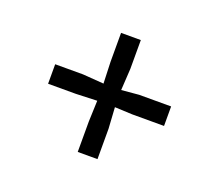

<svg xmlns="http://www.w3.org/2000/svg" viewBox="-85 -733 791 694"><g transform="rotate(20 310.0 -386.0)"><path d="M275 -355 194 -352H87V-427H194L275 -421L272 -504V-615H348V-504L343 -421L410 -427H533V-352H410L343 -355L348 -274V-157H272V-274Z"/></g></svg>

Font: Martel DemiBold
Style: Regular
Weight: 600
Designer: Dan Reynolds
Foundry: Dan Reynolds
Version: Version 1.001; ttfautohint (v1.1) -l 5 -r 5 -G 72 -x 0 -D la